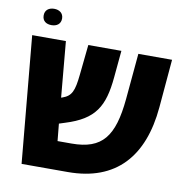

<svg xmlns="http://www.w3.org/2000/svg" viewBox="-82 -824 873 903"><g transform="rotate(10 354.0 -372.5)"><path d="M105 -667C129 -667 149 -679 149 -706C149 -732 129 -745 105 -745C80 -745 61 -732 61 -706C61 -679 80 -667 105 -667ZM672 -374 692 -605H531L511 -385C494 -205 441 -135 295 -135H228L220 -217L248 -226C387 -269 425 -336 438 -476L450 -605H292L277 -460C269 -382 258 -356 215 -341L209 -339L185 -605H24L80 0H301C531 0 651 -137 672 -374Z"/></g></svg>

Font: Noto Sans Hebrew SemiCondensed Extra
Style: Regular
Weight: 800
Width: 4
Designer: Monotype Design Team
Foundry: Monotype Imaging Inc.
Version: Version 1.902